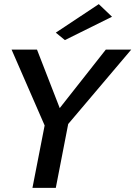

<svg xmlns="http://www.w3.org/2000/svg" viewBox="-20 -909 657 929"><path d="M36 -669 196 -302 137 0H250L310 -309L615 -669H492L269 -386L159 -669ZM250 -751 294 -715 522 -828 458 -889Z"/></svg>

Font: KpSans
Style: BoldItalic
Weight: 700
Italic angle: -11°
Version: Version 0.66